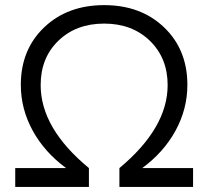

<svg xmlns="http://www.w3.org/2000/svg" viewBox="-20 -736 820 756"><path d="M40 0V-74.2H240.2Q155.3 -136.7 108.6 -221.9Q62 -307.1 62 -401.9Q62 -540.5 153.8 -628.2Q245.6 -715.8 390.1 -715.8Q534.7 -715.8 626.2 -628.2Q717.8 -540.5 717.8 -401.9Q717.8 -307.1 671.4 -221.9Q625 -136.7 540 -74.2H740.2V0H450.2V-74.2Q640.1 -232.4 640.1 -400.9Q640.1 -507.3 570.3 -575.2Q500.5 -643.1 390.1 -643.1Q279.8 -643.1 210 -575.7Q140.1 -508.3 140.1 -400.9Q140.1 -231 330.1 -74.2V0Z"/></svg>

Font: Uncut Sans
Style: Regular
Weight: 400
Designer: Kasper Nordkvist
Foundry: UNCUT.wtf
Version: Version 1.304;Glyphs 3.2 (3246)